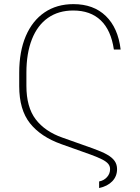

<svg xmlns="http://www.w3.org/2000/svg" viewBox="-20 -737 686 941"><path d="M519.5 91.8Q519.5 77.1 510.5 66.2Q501.5 55.2 481.2 44.7Q460.9 34.2 423.8 20.5L281.2 -30.3Q179.7 -66.4 127 -132.8Q74.2 -199.2 74.2 -314.5V-380.9Q74.2 -484.4 106.4 -560.1Q138.7 -635.7 198.5 -676.3Q258.3 -716.8 339.8 -716.8Q438.5 -716.8 498.5 -658.7Q558.6 -600.6 571.3 -494.1H538.1Q524.4 -588.9 473.9 -637.2Q423.3 -685.5 338.9 -685.5Q266.6 -685.5 215.1 -649.4Q163.6 -613.3 136.5 -544.7Q109.4 -476.1 109.4 -380.9V-316.4Q109.4 -211.9 155 -152.1Q200.7 -92.3 286.1 -62.5L434.6 -9.8Q478.5 5.9 504.2 20.3Q529.8 34.7 541.7 51.8Q553.7 68.8 553.7 91.8Q553.7 127 530.3 151.4Q506.8 175.8 465.8 184.6V152.3Q489.3 147.9 504.4 131.1Q519.5 114.3 519.5 91.8Z"/></svg>

Font: Pretendard Std Thin
Style: Regular
Weight: 100
Designer: Base glyphs from Inter by Rasmus Andersson; Hangeul glyphs from Noto Sans CJK(Source Han Sans) by Jang Soo-young and Kan
Foundry: Kil Hyung-jin
Version: Version 1.309